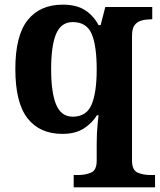

<svg xmlns="http://www.w3.org/2000/svg" viewBox="-20 -566 688 826"><path d="M297 240V187H315Q348 187 372 176.5Q396 166 396 125V52Q396 31 397 9Q398 -13 400 -33.5Q402 -54 404 -70H397Q376 -36 340 -13Q304 10 248 10Q151 10 98.5 -57Q46 -124 46 -269Q46 -413 99 -479.5Q152 -546 250 -546Q309 -546 345.5 -522.5Q382 -499 404 -458H413L433 -536H635V-483H631Q609 -483 590 -478Q571 -473 559.5 -458.5Q548 -444 548 -413V125Q548 166 572 176.5Q596 187 629 187H647V240ZM293 -64Q352 -64 374 -116Q396 -168 396 -267Q396 -371 374 -421Q352 -471 293 -471Q243 -471 221.5 -420.5Q200 -370 200 -268Q200 -168 221.5 -116Q243 -64 293 -64Z"/></svg>

Font: Noto Serif NP Hmong
Style: Regular
Weight: 400
Designer: Dalton Maag Ltd
Foundry: Dalton Maag Ltd
Version: Version 1.001